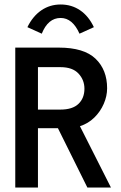

<svg xmlns="http://www.w3.org/2000/svg" viewBox="-20 -835 540 855"><path d="M48 0V-623H242Q354 -623 405.5 -573.5Q457 -524 457 -442Q457 -407 442 -372.5Q427 -338 400 -311.5Q373 -285 336 -273L474 0H369L238 -264H149V0ZM149 -347H249Q303 -347 329.5 -372.5Q356 -398 356 -440Q356 -479 329.5 -507.5Q303 -536 249 -536H149ZM166 -685 102 -714Q126 -763 164 -789Q202 -815 250 -815Q299 -815 337 -789Q375 -763 398 -714L334 -685Q303 -755 250 -755Q194 -755 166 -685Z"/></svg>

Font: Inconsolata SemiBold
Style: Regular
Weight: 600
Monospace: yes
Designer: Raph Levien, Cyreal, Brenton Simpson
Foundry: Raph Levien, Cyreal, Google
Version: Version 3.100; ttfautohint (v1.8.4.7-5d5b)